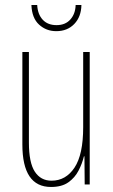

<svg xmlns="http://www.w3.org/2000/svg" viewBox="-20 -734 448 764"><path d="M337 -527V0H317L316 -112H314Q307 -83 292.5 -55Q278 -27 252 -8.5Q226 10 183 10Q69 10 69 -159V-527H95V-167Q95 -87 118.5 -51Q142 -15 185 -15Q242 -15 276.5 -67Q311 -119 311 -228V-527ZM304 -714Q303 -667 275.5 -638.5Q248 -610 204 -610Q164 -610 135.5 -636Q107 -662 105 -714H128Q130 -677 150 -655.5Q170 -634 205 -634Q240 -634 260 -656.5Q280 -679 281 -714Z"/></svg>

Font: Noto Sans Thai ExtCond Thin
Style: Regular
Weight: 100
Width: 2
Designer: Monotype Design Team
Foundry: Monotype Imaging Inc.
Version: Version 2.002; ttfautohint (v1.8.4.7-5d5b)